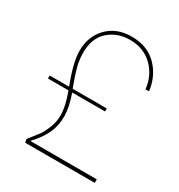

<svg xmlns="http://www.w3.org/2000/svg" viewBox="-169 -826 878 940"><g transform="rotate(30 270.0 -355.5)"><path d="M116 -524Q116 -605 167.5 -658Q219 -711 304 -711Q392 -711 446 -657Q500 -603 510 -521H490Q482 -596 431.5 -644.5Q381 -693 304 -693Q234 -693 185 -650Q136 -607 136 -524Q136 -508 138 -490.5Q140 -473 142.5 -461Q145 -449 151 -429.5Q157 -410 159.5 -402.5Q162 -395 170 -372.5Q178 -350 180 -345H373V-328H187Q212 -258 212 -207Q212 -153 192 -110Q172 -67 128 -20H504V0H111L107 -19Q139 -59 152 -76.5Q165 -94 179.5 -129.5Q194 -165 194 -202Q194 -253 166 -328H50V-345H160Q116 -458 116 -524Z"/></g></svg>

Font: Poppins Thin
Style: Regular
Weight: 250
Designer: Ninad Kale (Devanagari), Jonny Pinhorn (Latin)
Foundry: Indian Type Foundry
Version: Version 3.200;PS 1.000;hotconv 16.6.54;makeotf.lib2.5.65590